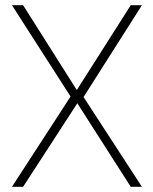

<svg xmlns="http://www.w3.org/2000/svg" viewBox="-20 -720 591 740"><path d="M252 -348 26 -700H69L276 -373L484 -700H527L302 -346L527 0H484L278 -322L69 0H26Z"/></svg>

Font: Cairo ExtraLight
Style: Regular
Weight: 250
Designer: Mohamed Gaber, the designers of Titillium
Foundry: Kief Type Foundry
Version: Version 2.009; ttfautohint (v1.5.33-1714) -l 8 -r 50 -G 200 